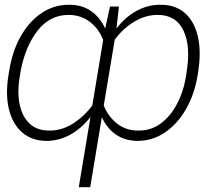

<svg xmlns="http://www.w3.org/2000/svg" viewBox="-20 -573 858 796"><path d="M306.6 203.1 355 -87.9Q318.4 -41 272 -15.1Q225.6 10.7 172.9 11.2Q112.3 10.7 72.5 -23.4Q32.7 -57.6 17.3 -118.9Q2 -180.2 15.1 -261.2L17.1 -273.4Q30.3 -359.9 65.9 -422.6Q101.6 -485.4 153.3 -519.5Q205.1 -553.7 266.1 -553.2Q318.8 -553.7 356.9 -527.6Q395 -501.5 416 -454.6L436 -545.9H473.1L462.9 -455.1Q499 -502 545.9 -527.8Q592.8 -553.7 645.5 -553.2Q706.5 -553.7 746.1 -519.3Q785.6 -484.9 800.3 -421.6Q814.9 -358.4 801.3 -272.9L799.3 -261.2Q786.1 -180.7 750.5 -119.4Q714.8 -58.1 663.6 -23.7Q612.3 10.7 550.8 11.2Q498.5 10.7 460.9 -14.9Q423.3 -40.5 402.3 -87.4L354 203.1ZM752 -261.2 753.4 -272.9Q771.5 -379.9 741 -445.6Q710.4 -511.2 633.8 -511.2Q582.5 -511.2 535.4 -482.4Q488.3 -453.6 455.6 -408.2L410.2 -135.7Q428.7 -89.4 465.8 -60.3Q502.9 -31.2 554.2 -31.7Q605 -31.2 645.5 -60.5Q686 -89.8 713.6 -141.8Q741.2 -193.8 752 -261.2ZM64.5 -272.9 63 -261.7Q50.8 -194.3 61 -142.3Q71.3 -90.3 102.5 -60.8Q133.8 -31.2 184.6 -31.7Q235.8 -31.2 282.2 -60.5Q328.6 -89.8 362.8 -136.2L407.7 -407.2Q390.1 -453.6 352.5 -482.4Q314.9 -511.2 264.2 -511.2Q186.5 -511.2 135.3 -445.3Q84 -379.4 64.5 -272.9Z"/></svg>

Font: Inter Display Extra Light
Style: Italic
Weight: 200
Italic angle: -9.39999°
Designer: Rasmus Andersson
Foundry: rsms
Version: Version 4.000;git-4fc901f